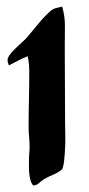

<svg xmlns="http://www.w3.org/2000/svg" viewBox="-20 -567 270 584"><path d="M169 -547Q178 -517 177.5 -485.5Q177 -454 177 -423Q177 -364 177.5 -305.5Q178 -247 178 -188Q178 -177 178.5 -157.5Q179 -138 178 -117Q177 -96 175 -78Q173 -60 169 -52Q157 -42 142.5 -36Q128 -30 114 -22Q106 -17 98.5 -10Q91 -3 81 -3Q76 -8 73 -18Q70 -28 69 -39Q68 -50 68 -60.5Q68 -71 68 -78Q68 -89 69 -99.5Q70 -110 70 -121Q70 -136 68.5 -151Q67 -166 67 -181Q67 -223 68 -264.5Q69 -306 69 -348Q69 -360 68 -372Q67 -384 64 -396Q49 -390 35 -382.5Q21 -375 7 -368Q3 -378 3 -383Q3 -388 4 -390Q7 -398 15 -407Q23 -416 32.5 -425Q42 -434 51.5 -442.5Q61 -451 67 -459Q82 -477 98.5 -497Q115 -517 133 -533Q141 -540 150.5 -542.5Q160 -545 169 -547Z"/></svg>

Font: Hand Textur
Style: Regular
Weight: 400
Designer: F. H. Ehmcke um 1935
Foundry: Peter Wiegel
Version: Version 1.000